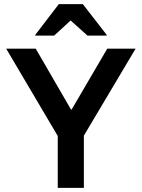

<svg xmlns="http://www.w3.org/2000/svg" viewBox="-20 -911 688 931"><path d="M260 0V-251.7L10 -675H153.3L324.2 -380H327.5L500 -675H637.5L386.7 -253.3V0ZM150.8 -738.3V-741.7L265 -890.8H381.7L497.5 -741.7V-738.3H404.2L322.5 -811.7L242.5 -738.3Z"/></svg>

Font: Funnel Display SemiBold
Style: Regular
Weight: 600
Designer: NORD ID, Kristian Moeller
Foundry: Dicotype
Version: Version 1.000